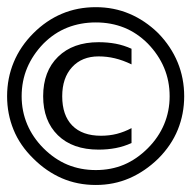

<svg xmlns="http://www.w3.org/2000/svg" viewBox="-20 -571 540 541"><path d="M350.6 -433.6V-389.6Q326.2 -401.4 303.7 -406.7Q281.2 -412.1 257.8 -412.1Q210.9 -412.1 183.1 -381.8Q155.3 -351.6 155.3 -299.8Q155.3 -246.1 183.6 -217.3Q211.9 -188.5 264.6 -188.5Q288.1 -188.5 309.1 -193.8Q330.1 -199.2 350.6 -210V-168Q329.1 -158.2 306.2 -153.8Q283.2 -149.4 257.8 -149.4Q184.6 -149.4 143.1 -189.9Q101.6 -230.5 101.6 -299.8Q101.6 -370.1 143.6 -411.1Q185.5 -452.1 257.8 -452.1Q283.2 -452.1 306.2 -447.8Q329.1 -443.4 350.6 -433.6ZM250 -507.8Q207 -507.8 169.9 -493.2Q132.8 -478.5 102.5 -448.2Q72.3 -417 56.6 -379.9Q41 -342.8 41 -299.8Q41 -257.8 56.6 -220.7Q72.3 -183.6 102.5 -153.3Q133.8 -122.1 170.4 -106.9Q207 -91.8 250 -91.8Q293 -91.8 329.1 -106.9Q365.2 -122.1 396.5 -153.3Q426.8 -183.6 442.4 -220.7Q458 -257.8 458 -299.8Q458 -342.8 442.4 -379.9Q426.8 -417 396.5 -448.2Q366.2 -478.5 329.6 -493.2Q293 -507.8 250 -507.8ZM250 -550.8Q300.8 -550.8 344.7 -532.2Q388.7 -513.7 425.8 -477.5Q461.9 -440.4 480.5 -395.5Q499 -350.6 499 -299.8Q499 -250 481 -205.6Q462.9 -161.1 425.8 -124Q388.7 -87.9 344.7 -68.8Q300.8 -49.8 250 -49.8Q198.2 -49.8 154.3 -68.8Q110.4 -87.9 74.2 -124Q36.1 -161.1 18.1 -205.6Q0 -250 0 -299.8Q0 -350.6 18.6 -395.5Q37.1 -440.4 74.2 -477.5Q110.4 -513.7 154.3 -532.2Q198.2 -550.8 250 -550.8Z"/></svg>

Font: BabelStone Xiangqi
Style: Regular
Weight: 400
Designer: Andrew West
Foundry: BabelStone
Version: Version 11.000 June 09, 2018